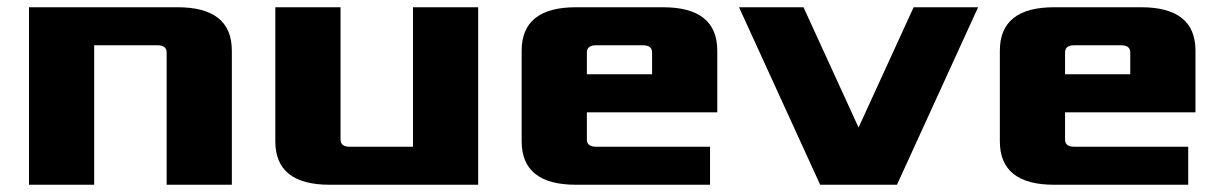

<svg xmlns="http://www.w3.org/2000/svg" viewBox="-20 -510 3380 530"><path d="M60 0V-490H470Q620 -490 620 -370V0H440V-365Q440 -385 415 -385H240V0Z M740 -120V-490H920V-125Q920 -105 945 -105H1120V-490H1300V0H890Q740 0 740 -120Z M1420 -120V-370Q1420 -490 1570 -490H1810Q1960 -490 1960 -370V-200H1600V-125Q1600 -105 1625 -105H1940V0H1570Q1420 0 1420 -120ZM1600 -305H1780V-365Q1780 -385 1755 -385H1625Q1600 -385 1600 -365Z M2020 -490H2198L2350 -158L2502 -490H2680L2456 0H2244Z M2740 -120V-370Q2740 -490 2890 -490H3130Q3280 -490 3280 -370V-200H2920V-125Q2920 -105 2945 -105H3260V0H2890Q2740 0 2740 -120ZM2920 -305H3100V-365Q3100 -385 3075 -385H2945Q2920 -385 2920 -365Z"/></svg>

Font: Xolonium
Style: Bold
Weight: 700
Designer: Severin Meyer
Version: Version 4.2